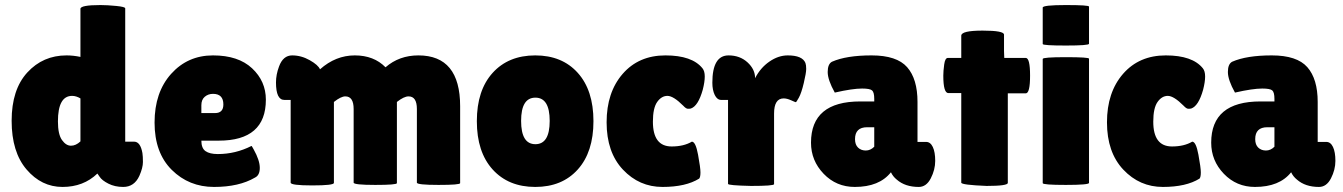

<svg xmlns="http://www.w3.org/2000/svg" viewBox="-20 -729 5311 759"><path d="M298 -694Q298 -709 377 -709Q404 -709 439.5 -705.5Q475 -702 475 -696V-169H510Q535 -169 543 -124Q545 -111 545 -88.5Q545 -66 531 -34Q511 10 467 10Q434 10 408.5 -3Q383 -16 374 -30L365 -43Q310 10 227 10Q144 10 85 -59Q26 -128 26 -251.5Q26 -375 88 -442.5Q150 -510 243 -510Q270 -510 298 -504ZM265 -350Q209 -350 209 -249Q209 -198 225 -175.5Q241 -153 260.5 -153Q280 -153 298 -170V-340Q281 -350 265 -350Z M988 -27Q925 10 826 10Q727 10 659 -57.5Q591 -125 591 -244.5Q591 -364 656.5 -437Q722 -510 822 -510Q922 -510 976.5 -459Q1031 -408 1031 -335Q1031 -173 845 -173H776Q776 -143 792.5 -131.5Q809 -120 841 -120Q911 -120 974 -152Q975 -153 983 -138Q1007 -95 1007 -65.5Q1007 -36 988 -27ZM863 -316Q863 -358 822 -358Q803 -358 789.5 -346.5Q776 -335 776 -313V-282H830Q863 -282 863 -316Z M1549 -5Q1549 2 1463.5 2Q1378 2 1378 -7V-298Q1378 -348 1345 -348Q1328 -348 1300 -326V-6Q1300 4 1214.5 4Q1129 4 1129 -7V-334H1104Q1071 -334 1071 -403Q1071 -434 1083 -466Q1099 -510 1135 -510Q1171 -510 1204.5 -491Q1238 -472 1245 -455Q1307 -510 1382.5 -510Q1458 -510 1504 -463Q1558 -510 1634 -510Q1799 -510 1799 -309V-5Q1799 2 1713.5 2Q1628 2 1628 -7V-298Q1628 -348 1595 -348Q1577 -348 1549 -326Z M1927.5 -59Q1865 -128 1865 -250Q1865 -372 1927.5 -441Q1990 -510 2096 -510Q2202 -510 2264 -441Q2326 -372 2326 -250Q2326 -128 2264 -59Q2202 10 2096 10Q1990 10 1927.5 -59ZM2096.5 -343Q2040 -343 2040 -251Q2040 -159 2096.5 -159Q2153 -159 2153 -251Q2153 -343 2096.5 -343Z M2561 -248Q2561 -150 2635 -150Q2683 -150 2715 -169Q2730 -169 2739.5 -117.5Q2749 -66 2749 -47.5Q2749 -29 2744 -23Q2691 10 2599 10Q2507 10 2442.5 -58.5Q2378 -127 2378 -245.5Q2378 -364 2441.5 -437Q2505 -510 2610.5 -510Q2716 -510 2757 -459Q2766 -448 2766 -426.5Q2766 -405 2758 -374Q2740 -310 2711 -300Q2707 -299 2699.5 -299Q2692 -299 2681 -311Q2642 -350 2618.5 -350Q2595 -350 2578 -326Q2561 -302 2561 -248Z M3040 -1Q3040 6 2949 6Q2858 4 2858 -2V-334H2831Q2815 -334 2805.5 -353.5Q2796 -373 2796 -402Q2796 -510 2860 -510Q2905 -510 2935 -482.5Q2965 -455 2965 -420Q2986 -461 3021.5 -485.5Q3057 -510 3094 -510Q3152 -510 3164 -480Q3167 -472 3167 -456.5Q3167 -441 3157.5 -401Q3148 -361 3138 -343Q3128 -325 3126 -325Q3124 -325 3107.5 -332.5Q3091 -340 3078 -340Q3040 -340 3040 -280Z M3280 -363Q3252 -413 3252 -444.5Q3252 -476 3269 -485Q3326 -510 3425.5 -510Q3525 -510 3566 -463.5Q3607 -417 3607 -326V-168H3641Q3658 -168 3667.5 -148Q3677 -128 3677 -93Q3677 -58 3659.5 -24Q3642 10 3612 10Q3558 10 3525 -19Q3510 -31 3502 -48Q3456 10 3359 10Q3286 10 3236 -42Q3186 -94 3186 -165Q3186 -328 3381 -328H3436V-338Q3436 -364 3427.5 -371.5Q3419 -379 3388 -379Q3350 -379 3280 -363ZM3360 -179Q3360 -157 3372 -145.5Q3384 -134 3402.5 -134Q3421 -134 3436 -149V-226H3408Q3360 -226 3360 -179Z M3964 -6Q3964 6 3880 6Q3780 2 3780 -7V-361H3729Q3709 -361 3709 -430Q3709 -448 3712.5 -474Q3716 -500 3727 -500H3780V-588Q3780 -608 3864.5 -608Q3949 -608 3949 -592V-528L3950 -500H4035Q4052 -500 4052 -430Q4052 -360 4035 -360H3964Z M4285 -6Q4285 2 4193.5 2Q4102 2 4102 -5V-496Q4102 -503 4193.5 -503Q4285 -503 4285 -497ZM4285 -556Q4285 -549 4193.5 -549Q4102 -549 4102 -555V-699Q4102 -709 4193.5 -709Q4285 -709 4285 -703Z M4539 -248Q4539 -150 4613 -150Q4661 -150 4693 -169Q4708 -169 4717.5 -117.5Q4727 -66 4727 -47.5Q4727 -29 4722 -23Q4669 10 4577 10Q4485 10 4420.5 -58.5Q4356 -127 4356 -245.5Q4356 -364 4419.5 -437Q4483 -510 4588.5 -510Q4694 -510 4735 -459Q4744 -448 4744 -426.5Q4744 -405 4736 -374Q4718 -310 4689 -300Q4685 -299 4677.5 -299Q4670 -299 4659 -311Q4620 -350 4596.5 -350Q4573 -350 4556 -326Q4539 -302 4539 -248Z M4862 -363Q4834 -413 4834 -444.5Q4834 -476 4851 -485Q4908 -510 5007.5 -510Q5107 -510 5148 -463.5Q5189 -417 5189 -326V-168H5223Q5240 -168 5249.5 -148Q5259 -128 5259 -93Q5259 -58 5241.5 -24Q5224 10 5194 10Q5140 10 5107 -19Q5092 -31 5084 -48Q5038 10 4941 10Q4868 10 4818 -42Q4768 -94 4768 -165Q4768 -328 4963 -328H5018V-338Q5018 -364 5009.5 -371.5Q5001 -379 4970 -379Q4932 -379 4862 -363ZM4942 -179Q4942 -157 4954 -145.5Q4966 -134 4984.5 -134Q5003 -134 5018 -149V-226H4990Q4942 -226 4942 -179Z"/></svg>

Font: Lilita One
Style: Regular
Weight: 400
Designer: Juan Montoreano
Foundry: Juan Montoreano
Version: Version 1.002